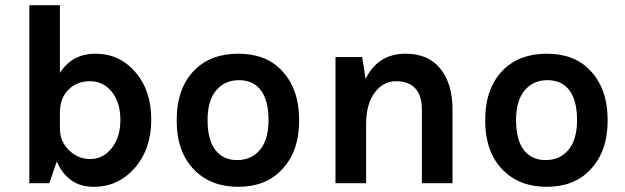

<svg xmlns="http://www.w3.org/2000/svg" viewBox="-20 -706 2409 740"><path d="M498 -57Q435 14 341 14Q241 14 199 -84L170 0H93V-686H211V-425Q258 -499 348 -499Q440 -499 501 -429Q563 -358 563 -245Q563 -131 498 -57ZM211 -273V-209Q211 -160 248 -125Q282 -93 328 -93Q377 -93 410.5 -135Q444 -177 444 -244Q444 -311 411 -352Q378 -393 327 -393Q276 -393 243.5 -360Q211 -327 211 -273Z M898 -499Q1004 -499 1064 -436Q1133 -366 1133 -242Q1133 -120 1064 -50Q1003 14 898 14Q794 14 730 -50Q661 -119 661 -242Q661 -367 730 -436Q793 -499 898 -499ZM894 -89Q949 -89 982 -128.5Q1015 -168 1015 -243Q1015 -319 985.5 -358Q956 -397 901 -397Q846 -397 813 -357.5Q780 -318 780 -243Q780 -167 810 -128Q840 -89 894 -89Z M1273 -486H1376L1389 -402Q1437 -499 1543 -499Q1631 -499 1677.5 -441Q1724 -383 1724 -284V0H1606V-284Q1606 -338 1580.5 -365.5Q1555 -393 1507 -393Q1457 -393 1424 -349Q1391 -305 1391 -225V0H1273Z M2087 -499Q2193 -499 2253 -436Q2322 -366 2322 -242Q2322 -120 2253 -50Q2192 14 2087 14Q1983 14 1919 -50Q1850 -119 1850 -242Q1850 -367 1919 -436Q1982 -499 2087 -499ZM2083 -89Q2138 -89 2171 -128.5Q2204 -168 2204 -243Q2204 -319 2174.5 -358Q2145 -397 2090 -397Q2035 -397 2002 -357.5Q1969 -318 1969 -243Q1969 -167 1999 -128Q2029 -89 2083 -89Z"/></svg>

Font: Karla Neue
Style: Bold
Weight: 700
Designer: Jonathan Pinhorn
Foundry: PYRS Fontlab Ltd. / Made with FontLab
Version: Version 1.000;PS 001.001;hotconv 1.0.56